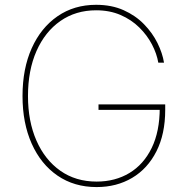

<svg xmlns="http://www.w3.org/2000/svg" viewBox="-20 -757 778 787"><path d="M376 9.8Q284.2 9.8 215.8 -37.1Q147.5 -84 109.9 -168.2Q72.3 -252.4 72.3 -363.3Q72.3 -475.6 110.1 -559.6Q147.9 -643.6 215.8 -690.4Q283.7 -737.3 374 -737.3Q437.5 -737.3 486.6 -715.3Q535.6 -693.4 570.3 -657.7Q605 -622.1 625.5 -580.6Q646 -539.1 652.3 -500H628.9Q622.6 -537.1 602.8 -575Q583 -612.8 550.8 -644.5Q518.6 -676.3 474.1 -695.6Q429.7 -714.8 374 -714.8Q290.5 -714.8 227.5 -670.9Q164.6 -627 129.6 -547.9Q94.7 -468.8 94.7 -363.3Q94.7 -259.8 129.4 -180.7Q164.1 -101.6 227.3 -57.1Q290.5 -12.7 376 -12.7Q452.1 -12.7 510.5 -47.9Q568.8 -83 601.8 -150.6Q634.8 -218.3 634.8 -315.4L644.5 -306.6H383.8V-329.1H657.2V-306.6Q657.2 -207.5 621.1 -136.5Q585 -65.4 521.5 -27.8Q458 9.8 376 9.8Z"/></svg>

Font: Inter Tight Thin
Style: Regular
Weight: 250
Designer: Rasmus Andersson
Foundry: rsms
Version: Version 3.004